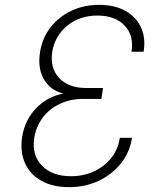

<svg xmlns="http://www.w3.org/2000/svg" viewBox="-20 -760 640 790"><path d="M264 10Q197 10 150.5 -16Q104 -42 83 -88.5Q62 -135 71 -196Q82 -266 128 -314Q174 -362 240 -375Q186 -389 160 -435Q134 -481 145 -547Q154 -604 188 -647.5Q222 -691 273.5 -715.5Q325 -740 388 -740Q451 -740 495.5 -715.5Q540 -691 560 -647.5Q580 -604 571 -547H521Q532 -613 493 -654.5Q454 -696 381 -696Q308 -696 257 -654.5Q206 -613 195 -547Q185 -481 223 -439.5Q261 -398 334 -398H404L397 -353H322Q270 -353 227 -333Q184 -313 156.5 -277Q129 -241 121 -193Q110 -123 152 -79Q194 -35 272 -35Q324 -35 367 -55Q410 -75 438 -110.5Q466 -146 473 -193H523Q514 -133 477.5 -87.5Q441 -42 386 -16Q331 10 264 10Z"/></svg>

Font: NKDuy Mono Thin
Style: Italic
Weight: 100
Italic angle: -9°
Monospace: yes
Designer: NKDuy
Foundry: NKDuy
Version: Version 2.251; ttfautohint (v1.8.4.7-5d5b)